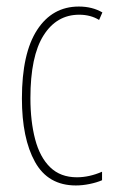

<svg xmlns="http://www.w3.org/2000/svg" viewBox="-20 -557 353 587"><path d="M212 10Q127 10 87 -62Q47 -134 47 -256Q47 -394 93.5 -465.5Q140 -537 221 -537Q262 -537 293 -519L283 -496Q257 -512 222 -512Q153 -512 113 -448.5Q73 -385 73 -257Q73 -186 87.5 -131Q102 -76 133.5 -45.5Q165 -15 215 -15Q253 -15 292 -32V-6Q276 1 254 5.5Q232 10 212 10Z"/></svg>

Font: Noto Sans Gujarati UI ExtraCondensed Thin
Style: Regular
Weight: 100
Width: 2
Designer: Jelle Bosma - Monotype Design Team, Universal Thirst
Foundry: Monotype Imaging Inc.
Version: Version 2.106; ttfautohint (v1.8.4.7-5d5b)